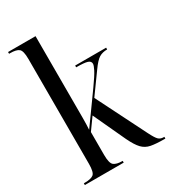

<svg xmlns="http://www.w3.org/2000/svg" viewBox="-186 -855 845 950"><g transform="rotate(-30 237.0 -380.0)"><path d="M14 0V-10H20Q55 -10 69.5 -21.5Q84 -33 84 -81V-680Q84 -727 69.5 -738.5Q55 -750 20 -750H14V-760H171V-354Q171 -328 171 -291.5Q171 -255 169 -226L291 -396Q326 -445 337.5 -467.5Q349 -490 349 -500Q349 -515 331.5 -520.5Q314 -526 268 -526V-536H445V-526Q418 -526 399 -514.5Q380 -503 353 -465L270 -350L412 -67Q430 -31 441 -20.5Q452 -10 469 -10H474V0H469Q421 0 392.5 -5.5Q364 -11 344.5 -31.5Q325 -52 304 -96L219 -279L171 -212V-81Q171 -33 186.5 -21.5Q202 -10 232 -10H236V0Z"/></g></svg>

Font: Noto Serif Display ExtraCondensed
Style: Regular
Weight: 400
Width: 2
Designer: Monotype Design Team
Foundry: Monotype Imaging Inc.
Version: Version 2.009